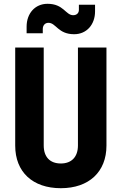

<svg xmlns="http://www.w3.org/2000/svg" viewBox="-20 -980 640 1010"><path d="M370 -800C436 -800 480 -851 480 -920V-955H395V-928C395 -911 383 -900 365 -900C325 -900 315 -960 230 -960C164 -960 120 -909 120 -840V-805H205V-827C205 -847 217 -860 235 -860C275 -860 285 -800 370 -800ZM300 10C448 10 540 -76 540 -214V-730H390V-215C390 -154 356 -120 300 -120C243 -120 210 -154 210 -215V-730H60V-214C60 -75 152 10 300 10Z"/></svg>

Font: JetBrains Mono ExtraBold
Style: Regular
Weight: 800
Monospace: yes
Designer: Philipp Nurullin, Konstantin Bulenkov
Foundry: JetBrains
Version: Version 2.305